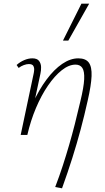

<svg xmlns="http://www.w3.org/2000/svg" viewBox="-20 -731 567 1040"><path d="M279 282Q302 222 320 166.5Q338 111 354 56Q370 1 385 -57.5Q400 -116 415 -181Q434 -259 436 -302Q438 -345 426 -363Q414 -381 389 -381Q353 -381 314.5 -350.5Q276 -320 240 -267.5Q204 -215 175 -146.5Q146 -78 128 0H99Q122 -93 156.5 -169Q191 -245 232 -300Q273 -355 317 -385Q361 -415 404 -415Q444 -415 461 -392Q478 -369 476 -319Q474 -269 455 -186Q437 -105 416.5 -28.5Q396 48 371.5 125.5Q347 203 316 289ZM92 0 162 -331Q164 -339 165 -351.5Q166 -364 160.5 -374Q155 -384 136 -384Q124 -384 109 -378.5Q94 -373 81 -363L70 -379Q89 -396 111.5 -405.5Q134 -415 155 -415Q181 -415 191.5 -401Q202 -387 202.5 -368Q203 -349 199 -332L128 0ZM321 -511 421 -711H463L350 -511Z"/></svg>

Font: Ysabeau Office ExtraLight
Style: Italic
Weight: 250
Italic angle: -12°
Designer: Christian Thalmann (Catharsis Fonts)
Version: Version 2.001;gftools[0.9.30]; featfreeze: tnum,lnum,ss02